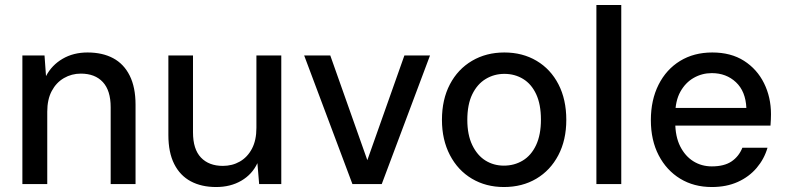

<svg xmlns="http://www.w3.org/2000/svg" viewBox="-20 -740 3165 772"><path d="M70 0V-517H159L165 -434Q188 -478 231.5 -503.5Q275 -529 332 -529Q392 -529 435 -506Q478 -483 501.5 -436Q525 -389 525 -319V0H425V-309Q425 -376 393.5 -410Q362 -444 305 -444Q268 -444 237 -426Q206 -408 188 -374Q170 -340 170 -291V0Z M849 12Q790 12 747 -11Q704 -34 680.5 -80.5Q657 -127 657 -197V-517H756V-208Q756 -140 788 -106.5Q820 -73 876 -73Q914 -73 944.5 -90.5Q975 -108 993 -142Q1011 -176 1011 -226V-517H1111V0H1022L1015 -84Q994 -39 950.5 -13.5Q907 12 849 12Z M1397 0 1203 -517H1308L1457 -96L1606 -517H1709L1515 0Z M2006 12Q1934 12 1877.5 -21.5Q1821 -55 1789 -116.5Q1757 -178 1757 -258Q1757 -340 1789 -401Q1821 -462 1878 -495.5Q1935 -529 2008 -529Q2081 -529 2137.5 -495.5Q2194 -462 2225.5 -401Q2257 -340 2257 -258Q2257 -177 2225 -116Q2193 -55 2136.5 -21.5Q2080 12 2006 12ZM2006 -74Q2048 -74 2082 -94.5Q2116 -115 2135.5 -156.5Q2155 -198 2155 -259Q2155 -320 2136 -361Q2117 -402 2083.5 -422.5Q2050 -443 2008 -443Q1967 -443 1933 -422.5Q1899 -402 1879 -361Q1859 -320 1859 -258Q1859 -198 1879 -156.5Q1899 -115 1932 -94.5Q1965 -74 2006 -74Z M2378 0V-720H2478V0Z M2842 12Q2770 12 2715 -21.5Q2660 -55 2628.5 -115.5Q2597 -176 2597 -257Q2597 -338 2628 -399.5Q2659 -461 2714.5 -495Q2770 -529 2844 -529Q2919 -529 2971.5 -495.5Q3024 -462 3052 -405.5Q3080 -349 3080 -281Q3080 -271 3079.5 -260Q3079 -249 3078 -235H2671V-306H2981Q2978 -373 2939 -409.5Q2900 -446 2842 -446Q2803 -446 2769.5 -427Q2736 -408 2715.5 -371Q2695 -334 2695 -278V-249Q2695 -191 2715 -151.5Q2735 -112 2768 -91.5Q2801 -71 2842 -71Q2892 -71 2921.5 -91Q2951 -111 2965 -146H3066Q3053 -101 3022.5 -65Q2992 -29 2946.5 -8.5Q2901 12 2842 12Z"/></svg>

Font: DM Sans 11pt Medium
Style: Regular
Weight: 500
Version: Version 4.004;gftools[0.9.30]